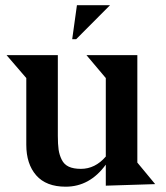

<svg xmlns="http://www.w3.org/2000/svg" viewBox="-20 -701 631 731"><path d="M270 -551.8H254.9L272.9 -681.2H398.9ZM200.2 -491.2V-184.1Q200.2 -151.9 203.1 -131.3Q206.1 -110.8 215.1 -92.8Q224.1 -74.7 241.9 -66.4Q259.8 -58.1 288.1 -58.1Q342.3 -58.1 382.8 -105V-403.8L309.1 -491.2H502.9V-82L570.8 0L382.8 5.9V-74.2Q321.8 9.8 230 9.8Q155.8 9.8 117.9 -33.4Q80.1 -76.7 80.1 -149.9V-403.8L4.9 -491.2Z"/></svg>

Font: Bluu Next
Style: Bold
Weight: 700
Designer: Jean-Baptiste Morizot, Igor Stepanchenko (Cyrillic)
Foundry: Igor Stepanchenko
Version: Version 1.005